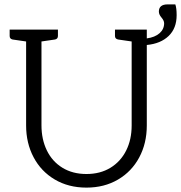

<svg xmlns="http://www.w3.org/2000/svg" viewBox="-20 -846 825 875"><path d="M649 -641V-274Q649 -193 614.5 -128.5Q580 -64 517.5 -27.5Q455 9 374 9Q292 9 229.5 -28Q167 -65 133 -129.5Q99 -194 99 -274V-657L37 -666Q24 -669 24 -682V-711H244V-682Q244 -669 231 -666L169 -657V-275Q169 -211 193.5 -160.5Q218 -110 264.5 -81.5Q311 -53 374 -53Q437 -53 483.5 -81.5Q530 -110 555 -160Q580 -210 580 -274V-657L518 -666Q504 -669 504 -682V-711H649V-671Q686 -676 707 -694.5Q728 -713 728 -740Q728 -752 716 -766Q704 -780 704 -793Q704 -826 744 -826H779Q785 -809 785 -777Q785 -717 748.5 -682Q712 -647 649 -641Z"/></svg>

Font: Aleo Light
Style: Regular
Weight: 300
Designer: Alessio Laiso
Foundry: Alessio Laiso
Version: Version 2.000